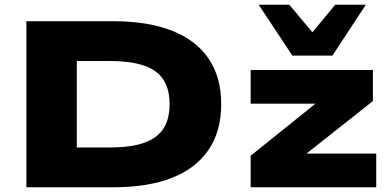

<svg xmlns="http://www.w3.org/2000/svg" viewBox="-20 -795 1651 815"><path d="M92 0V-705H460Q608 -705 710.5 -664.5Q813 -624 866 -545.5Q919 -467 919 -353Q919 -239 866 -160Q813 -81 711 -40.5Q609 0 460 0ZM306 -169H446Q579 -169 639.5 -213Q700 -257 700 -353Q700 -449 639.5 -492.5Q579 -536 446 -536H306ZM1044 0V-134L1379 -403L1376 -355H1044V-498H1563V-366L1224 -98L1227 -143H1577V0ZM1221 -559 1078 -775H1208L1306 -658L1403 -775H1533L1391 -559Z"/></svg>

Font: Nunito Sans 10pt Expanded Black
Style: Regular
Weight: 900
Width: 7
Designer: Vernon Adams
Foundry: Vernon Adams
Version: Version 3.101;gftools[0.9.27]